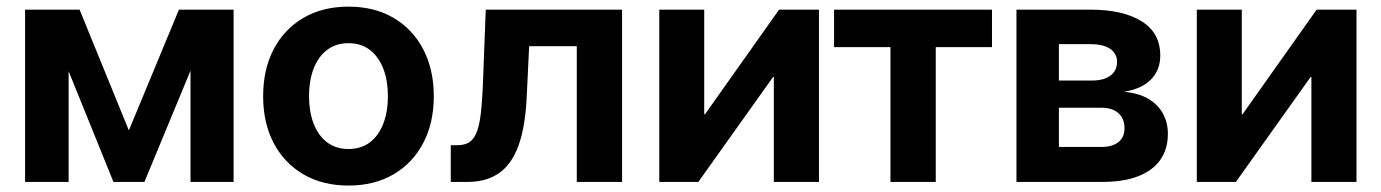

<svg xmlns="http://www.w3.org/2000/svg" viewBox="-20 -559 4245 590"><path d="M328.6 0 114.3 -529.3H224.6L376 -158.2L529.8 -529.3H643.1L423.8 0ZM57.1 0V-529.3H190.9V0ZM565.4 0V-529.3H697.8V0Z M1050.8 11.2Q971.7 11.2 912.6 -23.2Q853.5 -57.6 821 -119.4Q788.6 -181.2 788.6 -263.2Q788.6 -345.7 821 -407.7Q853.5 -469.7 912.6 -504.2Q971.7 -538.6 1050.8 -538.6Q1130.4 -538.6 1189.2 -504.2Q1248 -469.7 1280.5 -407.7Q1313 -345.7 1313 -263.2Q1313 -181.2 1280.5 -119.4Q1248 -57.6 1189.2 -23.2Q1130.4 11.2 1050.8 11.2ZM1050.8 -101.1Q1089.4 -101.1 1116.2 -121.3Q1143.1 -141.6 1157.5 -178.2Q1171.9 -214.8 1171.9 -263.2Q1171.9 -312.5 1157.5 -348.9Q1143.1 -385.3 1116.2 -405.8Q1089.4 -426.3 1050.8 -426.3Q1012.7 -426.3 985.6 -406Q958.5 -385.7 944.1 -349.1Q929.7 -312.5 929.7 -263.2Q929.7 -214.8 944.1 -178.2Q958.5 -141.6 985.6 -121.3Q1012.7 -101.1 1050.8 -101.1Z M1365.2 0V-112.8H1385.7Q1406.2 -112.8 1420.2 -120.8Q1434.1 -128.9 1442.9 -148.2Q1451.7 -167.5 1456.3 -201.2Q1460.9 -234.9 1463.4 -287.1L1472.7 -529.3H1891.6V0H1752.4V-417H1606L1598.6 -261.7Q1594.2 -168.5 1573 -110.8Q1551.8 -53.2 1512.9 -26.6Q1474.1 0 1417 0Z M2496.6 0H2357.9V-322.3H2355.5L2126 0H2005.9V-529.3H2144V-208H2146.5L2374 -529.3H2496.6Z M2716.3 0V-414.1H2543V-529.3H3028.3V-414.1H2855.5V0Z M3103.5 0V-529.3H3331.5Q3430.7 -529.3 3488 -493.7Q3545.4 -458 3545.4 -388.2Q3545.4 -343.8 3516.8 -314.7Q3488.3 -285.6 3433.1 -276.9Q3477.1 -273.4 3507.3 -256.1Q3537.6 -238.8 3553.2 -210.7Q3568.8 -182.6 3568.8 -147.5Q3568.8 -101.6 3546.1 -68.6Q3523.4 -35.6 3478.5 -17.8Q3433.6 0 3367.2 0ZM3233.9 -107.4H3364.3Q3397.9 -107.4 3416.7 -122.3Q3435.5 -137.2 3435.5 -164.6Q3435.5 -194.8 3416.7 -211.4Q3397.9 -228 3364.3 -228H3233.9ZM3233.9 -311.5H3335.4Q3372.1 -311.5 3392.3 -326.7Q3412.6 -341.8 3412.6 -368.7Q3412.6 -394.5 3391.4 -408.9Q3370.1 -423.3 3331.5 -423.3H3233.9Z M4148.4 0H4009.8V-322.3H4007.3L3777.8 0H3657.7V-529.3H3795.9V-208H3798.3L4025.9 -529.3H4148.4Z"/></svg>

Font: Inter Cardless Tabular Bold
Style: Bold
Weight: 700
Designer: Rasmus Andersson
Foundry: rsms
Version: Version 4.000;git-4fc901f